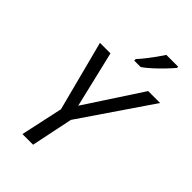

<svg xmlns="http://www.w3.org/2000/svg" viewBox="-274 -1047 1149 1149"><g transform="rotate(45 300.5 -472.0)"><path d="M150 0 208 -268 92 -714H181L266 -356L500 -714H601L295 -265L240 0ZM312 -784V-797Q330 -816 350.5 -842Q371 -868 390.5 -895Q410 -922 424 -944H524V-934Q510 -917 482.5 -888Q455 -859 424 -830.5Q393 -802 367 -784Z"/></g></svg>

Font: Noto Sans IKEA
Style: Italic
Weight: 400
Italic angle: -12°
Designer: Monotype Design Team
Foundry: Monotype Imaging Inc.
Version: Version 2.001